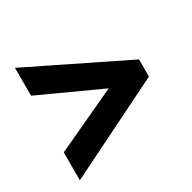

<svg xmlns="http://www.w3.org/2000/svg" viewBox="-114 -707 698 698"><g transform="rotate(-30 235.0 -358.0)"><path d="M31 -122 437 -323V-395L31 -594V-477L289 -359L31 -239Z"/></g></svg>

Font: Noto Sans Malayalam ExtraCondensed
Style: Bold
Weight: 700
Width: 2
Designer: Jelle Bosma - Monotype Design Team
Foundry: Monotype Imaging Inc.
Version: Version 2.104